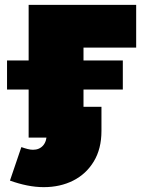

<svg xmlns="http://www.w3.org/2000/svg" viewBox="-20 -567 596 791"><path d="M98 0V-547H541V-371H324V0ZM160 204Q127 204 92 197Q57 190 21 177L68 39Q82 44 94 47Q106 50 116 50Q142 50 157.5 32.5Q173 15 173 -19V-43L238 0H98V-127H398V-28Q398 46 366.5 98Q335 150 281.5 177Q228 204 160 204ZM9 -198V-318H486V-198Z"/></svg>

Font: MOST Montserrat Black
Style: Regular
Weight: 900
Designer: Julieta Ulanovsky
Foundry: Julieta Ulanovsky
Version: Version 8.000;March 11, 2024;FontCreator 15.0.0.2926 64-bit